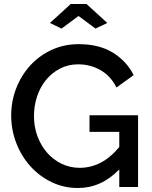

<svg xmlns="http://www.w3.org/2000/svg" viewBox="-20 -936 759 961"><path d="M230 -821 334 -916H413L517 -821L458 -793L373 -856L288 -793ZM577 -88Q487 5 370 5Q299 5 238 -24.5Q177 -54 132 -104Q87 -154 61.5 -220Q36 -286 36 -358Q36 -430 61.5 -495Q87 -560 132 -609Q177 -658 239 -686.5Q301 -715 374 -715Q476 -715 545 -672.5Q614 -630 649 -560L563 -498Q534 -556 483 -585Q432 -614 371 -614Q321 -614 280 -592.5Q239 -571 210 -535.5Q181 -500 165.5 -453Q150 -406 150 -355Q150 -301 167.5 -254Q185 -207 215.5 -172Q246 -137 288 -116.5Q330 -96 379 -96Q433 -96 482.5 -121Q532 -146 577 -200V-276H428V-359H671V0H577Z"/></svg>

Font: IngvarSans
Style: Regular
Weight: 600
Version: Version 3.000